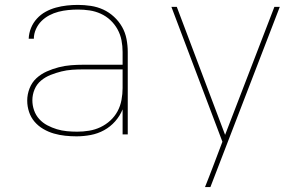

<svg xmlns="http://www.w3.org/2000/svg" viewBox="-20 -548 1240 783"><path d="M292 8Q269 8 245.5 5.5Q222 3 199.5 -3.5Q177 -10 156.5 -22Q136 -34 121 -51.5Q106 -69 98.5 -91.5Q91 -114 91 -138Q91 -163 100.5 -187.5Q110 -212 128.5 -229Q147 -246 170.5 -256.5Q194 -267 219 -273.5Q244 -280 269.5 -282Q295 -284 320 -284H480V-336Q480 -360 475.5 -383.5Q471 -407 459.5 -428Q448 -449 430.5 -465.5Q413 -482 391 -492Q369 -502 345.5 -505.5Q322 -509 298 -509Q278 -509 258 -507Q238 -505 218.5 -500Q199 -495 181 -485.5Q163 -476 149 -462Q135 -448 126.5 -429Q118 -410 118 -390H97Q98 -413 106.5 -434Q115 -455 130.5 -472Q146 -489 166 -500Q186 -511 208 -517Q230 -523 252.5 -525.5Q275 -528 298 -528Q324 -528 350.5 -524Q377 -520 401 -509Q425 -498 445 -479.5Q465 -461 478 -438Q491 -415 496 -388.5Q501 -362 501 -336V0H480V-102Q469 -75 449.5 -53Q430 -31 404.5 -17Q379 -3 350 2.5Q321 8 292 8ZM295 -11Q319 -11 343.5 -15Q368 -19 390 -29.5Q412 -40 430 -56.5Q448 -73 459.5 -94.5Q471 -116 475.5 -140.5Q480 -165 480 -189V-265H320Q297 -265 274.5 -263.5Q252 -262 230 -256.5Q208 -251 186.5 -242.5Q165 -234 147.5 -219.5Q130 -205 121 -183.5Q112 -162 112 -139Q112 -118 119 -98Q126 -78 140 -62.5Q154 -47 173 -37Q192 -27 212 -21Q232 -15 253 -13Q274 -11 295 -11Z M816 215Q824 195 832 174.5Q840 154 848 133L887 30L679 -520H701L898 2L1099 -520H1121L838 215Z"/></svg>

Font: Iosevka Aile Thin
Style: Regular
Weight: 100
Designer: Belleve Invis
Foundry: Belleve Invis
Version: Version 31.1.0; ttfautohint (v1.8.4)